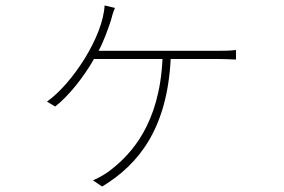

<svg xmlns="http://www.w3.org/2000/svg" viewBox="-20 -618 1040 703"><path d="M341 -432C360 -467 375 -510 386 -543C390 -559 394 -573 401 -589L363 -598C357 -482 243 -310 152 -246L182 -228C230 -265 287 -336 324 -402H575C564 -164 460 -54 387 3C372 16 336 37 320 42L354 65C491 -18 592 -150 605 -402H776C796 -402 823 -401 844 -400V-435C823 -432 797 -432 776 -432Z"/></svg>

Font: SSpoqa Han Sans Neo Thin
Style: Regular
Weight: 100
Designer: [Spoqa Han Sans Neo] Dong-huui Kim  Younghwa Kang  Yujin Lee  [Noto Sans] Ryoko NISHIZUKA  (kana & ideographs); Paul D. 
Foundry: Spoqa (http://www.spoqa-han-sans.com)
Version: Version 1.000